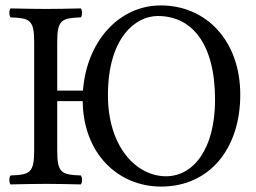

<svg xmlns="http://www.w3.org/2000/svg" viewBox="-20 -678 945 708"><path d="M562 -619C687 -619 773 -518 773 -310C773 -131 695 -28 592 -28C484 -28 378 -135 378 -327C378 -537 478 -619 562 -619ZM191 -122V-305H285C287 -111 416 10 574 10C752 10 866 -129 866 -329C866 -527 741 -658 573 -658C417 -658 299 -523 286 -344H191V-523C191 -606 208 -611 278 -614C284 -620 284 -641 278 -647C234 -646 186.5 -645 148 -645C114.5 -645 66 -646 19 -647C13 -641 13 -620 19 -614C89 -611 106 -606 106 -523V-122C106 -39 89 -34 19 -31C13 -25 13 -4 19 2C64 1 112.7 0 149 0C184.6 0 233 1 278 2C284 -4 284 -25 278 -31C208 -34 191 -39 191 -122Z"/></svg>

Font: Libertinus Serif
Style: Regular
Weight: 400
Designer: Philipp H. Poll
Foundry: Khaled Hosny
Version: Version 6.2